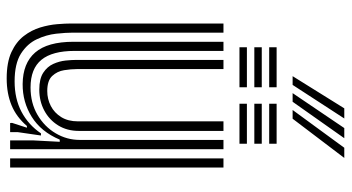

<svg xmlns="http://www.w3.org/2000/svg" viewBox="-244 -736 989 540"><g transform="rotate(90 250.0 -465.5)"><path d="M200.1 9.7Q155 9.7 126.1 -3.6Q97.3 -17 80.8 -38.4Q64.3 -59.8 56.8 -84.5Q49.4 -109.1 47.5 -132.2Q45.6 -155.4 45.6 -171.6V-600H71.3V-176.5Q71.3 -157 74.3 -129.4Q77.4 -101.8 89.9 -75.1Q102.4 -48.3 130.4 -30.4Q158.5 -12.6 208.4 -12.6Q257.4 -12.6 294 -32Q330.6 -51.4 354.6 -86.7H360.6L351.2 -21.9V0H325.4L325.2 -5.7L338.7 -47.2H333.8Q308.6 -17.7 275.6 -4Q242.5 9.7 200.1 9.7ZM425 0V-600H450.7V0ZM231.6 -82Q201 -82 184 -93.2Q166.9 -104.4 159.3 -121.3Q151.7 -138.2 149.8 -155.8Q148 -173.4 148 -186.2V-600H173.8V-187.6Q173.8 -171.3 176.9 -151.9Q180 -132.4 193.1 -118.4Q206.1 -104.4 235.5 -104.4Q258.1 -104.4 277.5 -114.4Q297 -124.5 308.9 -143.8Q320.8 -163.1 320.8 -190.7V-600H347.7V-193.3Q347.7 -160.2 332.2 -135.1Q316.6 -110 290.3 -96Q264.1 -82 231.6 -82ZM215.9 -35.2Q157.1 -35.7 127.1 -70.5Q97 -105.4 97 -178.1V-600H122.7V-181.3Q122.7 -118.5 147.7 -88Q172.8 -57.4 225.4 -57.4Q269.3 -57.4 302.6 -77Q335.8 -96.5 354.4 -128.1Q373 -159.6 373 -195.5V-600H399.2V0H374.3V-63.6L378.3 -139.5H372.2Q350 -86.9 308.3 -60.9Q266.6 -34.8 215.9 -35.2ZM271.2 -728.6V-749.5H383.7V-728.6ZM112.5 -645V-665.9H225V-645ZM112.5 -686.8V-707.7H225V-686.8ZM112.5 -728.6V-749.5H225V-728.6ZM271.2 -645V-665.9H383.7V-645ZM271.2 -686.8V-707.7H383.7V-686.8ZM193.7 -794.5 284.2 -939.8H312.7L218.3 -794.5ZM288.8 -794.5 395.1 -939.8H423.7L313.4 -794.5ZM241.4 -794.5 339.7 -939.8H368.2L265.7 -794.5Z"/></g></svg>

Font: Big Shoulders Inline Text SC Thin
Style: Regular
Weight: 100
Designer: Patric King
Foundry: XO Type Co
Version: Version 2.002